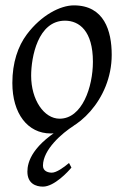

<svg xmlns="http://www.w3.org/2000/svg" viewBox="-20 -477 461 715"><path d="M222 -400C275 -400 326 -362 326 -247C326 -153 286 -35 202 -35C144 -35 96 -105 96 -195C96 -264 121 -400 222 -400ZM396 -273C396 -362 368 -457 255 -457C205 -457 134 -421 80 -349C47 -305 26 -244 26 -168C26 -54 83 20 169 20C260 20 396 -103 396 -273ZM246 147 237 130C217 147 190 166 173 166C160 166 140 161 140 140C140 80 211 19 255 -9L230 -12C99 61 82 127 82 162C82 207 114 218 140 218C182 218 234 162 246 147Z"/></svg>

Font: Temporarium
Style: Italic
Weight: 400
Italic angle: -7°
Version: Version 1.1